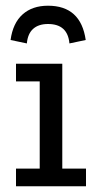

<svg xmlns="http://www.w3.org/2000/svg" viewBox="-20 -652 344 672"><path d="M36 -429H198V-62H281V0H36V-62H119V-367H36ZM148 -632Q263 -632 280 -512L223 -500Q217 -568 148 -568Q115 -568 96 -551Q77 -534 74 -500L17 -512Q25 -571 59 -601.5Q93 -632 148 -632Z"/></svg>

Font: Podkova
Style: Regular
Weight: 400
Designer: Ilya Yudin
Foundry: Cyreal (www.cyreal.org)
Version: Version 2.103